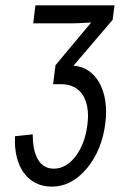

<svg xmlns="http://www.w3.org/2000/svg" viewBox="-20 -505 449 716"><path d="M254 -260 400 -431 407 -485H112L104 -418H251C263 -418 286 -419 320 -421L187 -262L178 -191H209C280 -191 318 -134 306 -40C296 48 246 124 181 124C123 124 102 67 102 -4L36 3C30 115 83 191 173 191C223 191 266 168 304 123C342 77 365 20 373 -47C388 -165 338 -255 254 -260Z"/></svg>

Font: Gamestation Condensed
Style: Italic
Weight: 400
Width: 3
Designer: Jonas Hecksher
Foundry: Jonas Hecksher, Playtypeª, e-types AS
Version: Version 1.003